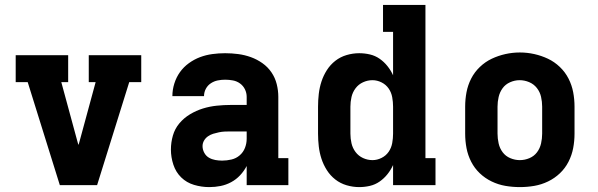

<svg xmlns="http://www.w3.org/2000/svg" viewBox="-20 -755 2440 783"><path d="M224 0 93 -420H44V-530H258V-420H230L296 -177Q297 -173 298 -170Q299 -167 300 -164Q301 -167 302 -170Q303 -173 304 -177L370 -420H342V-530H556V-420H507L376 0Z M834 8Q834 8 834 8Q834 8 834 8H833Q802 8 771.5 -1Q741 -10 719 -31.5Q697 -53 687 -83.5Q677 -114 677 -145Q677 -174 685 -202Q693 -230 711.5 -252Q730 -274 755 -289Q780 -304 807.5 -312.5Q835 -321 864 -324Q893 -327 921 -327H986V-360Q986 -376 979 -390.5Q972 -405 959 -414.5Q946 -424 930 -427Q914 -430 898 -430Q883 -430 868 -427Q853 -424 840 -415.5Q827 -407 819.5 -393Q812 -379 812 -363H683Q683 -363 683 -363Q683 -363 683 -363Q683 -389 691 -414.5Q699 -440 714 -461Q729 -482 750.5 -497.5Q772 -513 796 -522Q820 -531 846 -534.5Q872 -538 898 -538Q925 -538 951.5 -534.5Q978 -531 1003 -522Q1028 -513 1050 -497.5Q1072 -482 1087 -460Q1102 -438 1108.5 -412Q1115 -386 1115 -360V-110H1156V0H986V-78Q975 -57 959 -40Q943 -23 922.5 -12Q902 -1 879.5 3.5Q857 8 834 8ZM886 -100Q905 -100 924 -104.5Q943 -109 957.5 -121.5Q972 -134 979 -152Q986 -170 986 -189V-219H921Q909 -219 897 -218.5Q885 -218 873 -215.5Q861 -213 849.5 -209.5Q838 -206 828 -199Q818 -192 812 -181.5Q806 -171 806 -159Q806 -145 813 -132Q820 -119 832 -112Q844 -105 858 -102.5Q872 -100 886 -100Z M1445 8Q1419 8 1393.5 0.5Q1368 -7 1347.5 -23Q1327 -39 1313 -61Q1299 -83 1291 -107.5Q1283 -132 1280 -158Q1277 -184 1277 -210V-320Q1277 -346 1280 -372Q1283 -398 1291 -422.5Q1299 -447 1313 -469Q1327 -491 1347.5 -507Q1368 -523 1393.5 -530.5Q1419 -538 1445 -538Q1467 -538 1488.5 -533Q1510 -528 1528 -515.5Q1546 -503 1560 -485.5Q1574 -468 1583 -448V-625H1542V-735H1715V-110H1756V0H1583V-82Q1574 -62 1560 -44.5Q1546 -27 1528 -14.5Q1510 -2 1488.5 3Q1467 8 1445 8ZM1499 -102Q1518 -102 1536 -111Q1554 -120 1565 -136Q1576 -152 1579.5 -171.5Q1583 -191 1583 -210V-320Q1583 -339 1579.5 -358.5Q1576 -378 1565 -394Q1554 -410 1536 -419Q1518 -428 1499 -428Q1479 -428 1460.5 -419.5Q1442 -411 1430 -395Q1418 -379 1413.5 -359.5Q1409 -340 1409 -320V-210Q1409 -190 1413.5 -170.5Q1418 -151 1430 -135Q1442 -119 1460.5 -110.5Q1479 -102 1499 -102Z M2100 8Q2070 8 2041 3Q2012 -2 1985 -15Q1958 -28 1936.5 -48.5Q1915 -69 1901.5 -95.5Q1888 -122 1882.5 -151Q1877 -180 1877 -210V-320Q1877 -350 1882.5 -379Q1888 -408 1901.5 -434.5Q1915 -461 1937 -482Q1959 -503 1985.5 -515.5Q2012 -528 2041 -534.5Q2070 -541 2100 -541Q2130 -541 2159 -534.5Q2188 -528 2214.5 -515.5Q2241 -503 2263 -482Q2285 -461 2298.5 -434.5Q2312 -408 2317.5 -379Q2323 -350 2323 -320V-210Q2323 -180 2317.5 -151Q2312 -122 2298.5 -95.5Q2285 -69 2263.5 -48.5Q2242 -28 2215 -15Q2188 -2 2159 3Q2130 8 2100 8ZM2100 -102Q2120 -102 2139 -110Q2158 -118 2170 -134Q2182 -150 2186.5 -170Q2191 -190 2191 -210V-320Q2191 -340 2186.5 -360Q2182 -380 2169.5 -396Q2157 -412 2138 -420Q2119 -428 2099 -428Q2079 -428 2060 -419.5Q2041 -411 2029.5 -395Q2018 -379 2013.5 -359.5Q2009 -340 2009 -320V-210Q2009 -190 2013.5 -170Q2018 -150 2030 -134Q2042 -118 2061 -110Q2080 -102 2100 -102Z"/></svg>

Font: Iosevka Slab XBdEx
Style: Regular
Weight: 800
Width: 7
Monospace: yes
Designer: Belleve Invis
Foundry: Belleve Invis
Version: Version 11.1.0; ttfautohint (v1.8.3)